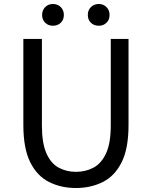

<svg xmlns="http://www.w3.org/2000/svg" viewBox="-20 -929 761 962"><path d="M360 13Q286 13 226 -17Q166 -47 131.5 -116Q97 -185 97 -303V-734H190V-300Q190 -212 212.5 -161Q235 -110 274 -89Q313 -68 360 -68Q409 -68 448.5 -89Q488 -110 511.5 -161Q535 -212 535 -300V-734H624V-303Q624 -185 589.5 -116Q555 -47 495 -17Q435 13 360 13ZM245 -800Q222 -800 206.5 -815Q191 -830 191 -854Q191 -878 206.5 -893.5Q222 -909 245 -909Q269 -909 284.5 -893.5Q300 -878 300 -854Q300 -830 284.5 -815Q269 -800 245 -800ZM475 -800Q451 -800 435.5 -815Q420 -830 420 -854Q420 -878 435.5 -893.5Q451 -909 475 -909Q498 -909 513.5 -893.5Q529 -878 529 -854Q529 -830 513.5 -815Q498 -800 475 -800Z"/></svg>

Font: Chiron Sans HK TT
Style: Regular
Weight: 400
Designer: Ryoko NISHIZUKA 西塚涼子 (kana, bopomofo & ideographs); Paul D. Hunt (Latin, Greek & Cyrillic); Sandoll Communications 산돌커뮤니
Foundry: Adobe
Version: Version 2.022;hotconv 1.0.109;makeotfexe 2.5.65596